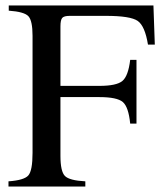

<svg xmlns="http://www.w3.org/2000/svg" viewBox="-20 -682 596 702"><path d="M546 -519H521Q510 -587 483.5 -605.5Q457 -624 367 -624H235Q214 -624 207.5 -616.5Q201 -609 201 -585V-368H343Q406 -368 427.5 -386Q449 -404 456 -463H479V-230H456Q450 -291 429 -309Q408 -327 343 -327H201V-112Q201 -55 217.5 -38.5Q234 -22 292 -19V0H11V-19Q68 -23 83.5 -40.5Q99 -58 99 -123V-551Q99 -606 84 -622.5Q69 -639 12 -643V-662H541Z"/></svg>

Font: STIX Math
Style: Regular
Weight: 400
Designer: MicroPress Inc., with final additions and corrections provided by Coen Hoffman, Elsevier (retired)
Version: Version 1.1.1